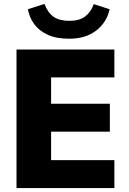

<svg xmlns="http://www.w3.org/2000/svg" viewBox="-20 -957 654 977"><path d="M64 0V-705H562V-563H240V-429H539V-287H240V-142H562V0ZM331 -760Q266 -760 222 -780.5Q178 -801 153.5 -835Q129 -869 122 -910L206 -937Q224 -891 253.5 -871Q283 -851 333 -851Q384 -851 413.5 -873.5Q443 -896 457 -936L538 -910Q523 -843 469.5 -801.5Q416 -760 331 -760Z"/></svg>

Font: Nunito Sans Black
Style: Regular
Weight: 900
Designer: Vernon Adams
Foundry: Vernon Adams
Version: Version 3.006; ttfautohint (v1.8.3)